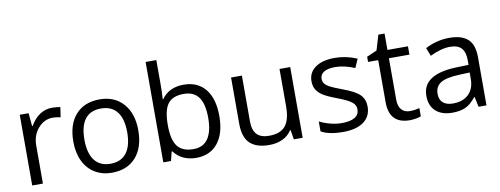

<svg xmlns="http://www.w3.org/2000/svg" viewBox="-63 -1090 3730 1431"><g transform="rotate(-10 1802.5 -375.0)"><path d="M330.1 -544.9Q365.7 -544.9 394 -539.1L382.8 -463.9Q349.6 -471.2 324.2 -471.2Q259.3 -471.2 213.1 -418.5Q167 -365.7 167 -287.1V0H85.9V-535.2H152.8L162.1 -436H166Q195.8 -488.3 237.8 -516.6Q279.8 -544.9 330.1 -544.9Z M936 -268.1Q936 -137.2 870.1 -63.7Q804.2 9.8 688 9.8Q616.2 9.8 560.5 -23.9Q504.9 -57.6 474.6 -120.6Q444.3 -183.6 444.3 -268.1Q444.3 -398.9 509.8 -471.9Q575.2 -544.9 691.4 -544.9Q803.7 -544.9 869.9 -470.2Q936 -395.5 936 -268.1ZM528.3 -268.1Q528.3 -165.5 569.3 -111.8Q610.4 -58.1 689.9 -58.1Q769.5 -58.1 810.8 -111.6Q852.1 -165 852.1 -268.1Q852.1 -370.1 810.8 -423.1Q769.5 -476.1 689 -476.1Q609.4 -476.1 568.8 -423.8Q528.3 -371.6 528.3 -268.1Z M1327.1 -543.9Q1432.6 -543.9 1491 -471.9Q1549.3 -399.9 1549.3 -268.1Q1549.3 -136.2 1490.5 -63.2Q1431.6 9.8 1327.1 9.8Q1274.9 9.8 1231.7 -9.5Q1188.5 -28.8 1159.2 -68.8H1153.3L1136.2 0H1078.1V-759.8H1159.2V-575.2Q1159.2 -513.2 1155.3 -463.9H1159.2Q1215.8 -543.9 1327.1 -543.9ZM1315.4 -476.1Q1232.4 -476.1 1195.8 -428.5Q1159.2 -380.9 1159.2 -268.1Q1159.2 -155.3 1196.8 -106.7Q1234.4 -58.1 1317.4 -58.1Q1392.1 -58.1 1428.7 -112.5Q1465.3 -167 1465.3 -269Q1465.3 -373.5 1428.7 -424.8Q1392.1 -476.1 1315.4 -476.1Z M1767.1 -535.2V-188Q1767.1 -122.6 1796.9 -90.3Q1826.7 -58.1 1890.1 -58.1Q1974.1 -58.1 2012.9 -104Q2051.8 -149.9 2051.8 -253.9V-535.2H2132.8V0H2065.9L2054.2 -71.8H2049.8Q2024.9 -32.2 1980.7 -11.2Q1936.5 9.8 1879.9 9.8Q1782.2 9.8 1733.6 -36.6Q1685.1 -83 1685.1 -185.1V-535.2Z M2649.9 -146Q2649.9 -71.3 2594.2 -30.8Q2538.6 9.8 2438 9.8Q2331.5 9.8 2272 -23.9V-99.1Q2310.5 -79.6 2354.7 -68.4Q2398.9 -57.1 2439.9 -57.1Q2503.4 -57.1 2537.6 -77.4Q2571.8 -97.7 2571.8 -139.2Q2571.8 -170.4 2544.7 -192.6Q2517.6 -214.8 2439 -245.1Q2364.3 -272.9 2332.8 -293.7Q2301.3 -314.5 2285.9 -340.8Q2270.5 -367.2 2270.5 -403.8Q2270.5 -469.2 2323.7 -507.1Q2377 -544.9 2469.7 -544.9Q2556.2 -544.9 2638.7 -509.8L2609.9 -443.8Q2529.3 -477.1 2463.9 -477.1Q2406.2 -477.1 2377 -459Q2347.7 -440.9 2347.7 -409.2Q2347.7 -387.7 2358.6 -372.6Q2369.6 -357.4 2394 -343.8Q2418.5 -330.1 2487.8 -304.2Q2583 -269.5 2616.5 -234.4Q2649.9 -199.2 2649.9 -146Z M2954.6 -57.1Q2976.1 -57.1 2996.1 -60.3Q3016.1 -63.5 3027.8 -66.9V-4.9Q3014.6 1.5 2989 5.6Q2963.4 9.8 2942.9 9.8Q2787.6 9.8 2787.6 -153.8V-472.2H2710.9V-511.2L2787.6 -544.9L2821.8 -659.2H2868.7V-535.2H3023.9V-472.2H2868.7V-157.2Q2868.7 -108.9 2891.6 -83Q2914.6 -57.1 2954.6 -57.1Z M3463.9 0 3447.8 -76.2H3443.8Q3403.8 -25.9 3364 -8.1Q3324.2 9.8 3264.6 9.8Q3185.1 9.8 3139.9 -31.2Q3094.7 -72.3 3094.7 -147.9Q3094.7 -310.1 3354 -317.9L3444.8 -320.8V-354Q3444.8 -417 3417.7 -447Q3390.6 -477.1 3331.1 -477.1Q3264.2 -477.1 3179.7 -436L3154.8 -498Q3194.3 -519.5 3241.5 -531.7Q3288.6 -543.9 3335.9 -543.9Q3431.6 -543.9 3477.8 -501.5Q3523.9 -459 3523.9 -365.2V0ZM3280.8 -57.1Q3356.4 -57.1 3399.7 -98.6Q3442.9 -140.1 3442.9 -214.8V-263.2L3361.8 -259.8Q3265.1 -256.3 3222.4 -229.7Q3179.7 -203.1 3179.7 -147Q3179.7 -103 3206.3 -80.1Q3232.9 -57.1 3280.8 -57.1Z"/></g></svg>

Font: f02724691
Style: Regular
Weight: 400
Foundry: Ascender Corporation
Version: Version 1.10